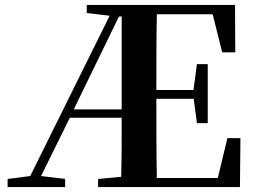

<svg xmlns="http://www.w3.org/2000/svg" viewBox="-20 -761 1039 781"><path d="M81 0H245V-33L147 -45L264 -282H475C475 -206 475 -124 473 -42L379 -33V0H956L958 -199H905L866 -37H618C616 -140 616 -245 616 -359H768L781 -260H825V-500H781L767 -395H616C616 -502 616 -604 618 -703H845L884 -548H937L936 -741H333V-708L426 -697L103 -45L11 -33V0ZM475 -694V-319V-316H280L464 -694Z"/></svg>

Font: GenRyuMin2 TW B
Style: Regular
Weight: 700
Version: Version 2.100;PS 2.1;hotconv 16.6.51;makeotf.lib2.5.65220 DE